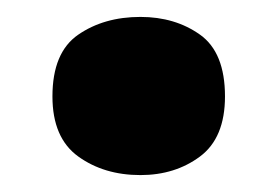

<svg xmlns="http://www.w3.org/2000/svg" viewBox="-20 -195 329 227"><path d="M42 -81Q42 -133 72.5 -154Q103 -175 146 -175Q187 -175 216.5 -154Q246 -133 246 -81Q246 -32 216.5 -10Q187 12 146 12Q103 12 72.5 -10Q42 -32 42 -81Z"/></svg>

Font: Noto Sans Lao Black
Style: Regular
Weight: 900
Designer: Monotype Design Team
Foundry: Monotype Imaging Inc.
Version: Version 2.003; ttfautohint (v1.8.4.7-5d5b)